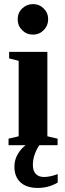

<svg xmlns="http://www.w3.org/2000/svg" viewBox="-20 -714 318 944"><path d="M212.9 -43.9 263.2 -32.2V0H22V-32.2L71.8 -43.9V-415L24.9 -426.8V-459H212.9ZM66.9 -619.1Q66.9 -650.9 89.1 -672.4Q111.3 -693.8 142.1 -693.8Q173.3 -693.8 195.1 -672.1Q216.8 -650.4 216.8 -619.1Q216.8 -588.4 195.3 -566.2Q173.8 -543.9 142.1 -543.9Q110.8 -543.9 88.9 -565.7Q66.9 -587.4 66.9 -619.1ZM165.5 210Q110.4 210 80.6 182.4Q50.8 154.8 50.8 105Q50.8 71.3 68.6 41.5Q86.4 11.7 115.7 -6.8H177.7Q141.6 44.9 141.6 97.2Q141.6 125.5 155.8 140.9Q169.9 156.2 196.3 156.2Q225.6 156.2 263.7 142.1V183.6Q219.2 210 165.5 210Z"/></svg>

Font: Tinos
Style: Bold
Weight: 700
Designer: Steve Matteson
Foundry: Monotype Imaging Inc.
Version: Version 1.23